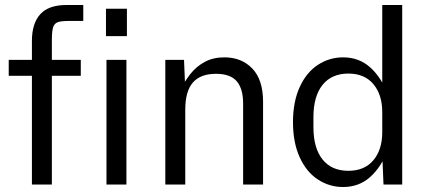

<svg xmlns="http://www.w3.org/2000/svg" viewBox="-20 -740 1711 770"><path d="M247 -720H314V-656H257Q225 -656 211.5 -651Q198 -646 193 -630.5Q188 -615 188 -579V0H108V-576Q108 -646 141.5 -683Q175 -720 247 -720ZM15 -500H304V-436H15Z M407 -500H487V0H407ZM405 -705V-595H489V-705Z M643 -500H718L723 -380L698 -371Q721 -415 744.5 -444.5Q768 -474 801.5 -492Q835 -510 880 -510Q949 -510 992 -465Q1035 -420 1035 -332V0H955V-325Q955 -384 929.5 -414Q904 -444 846 -444Q784 -444 753.5 -409Q723 -374 723 -300V0H643Z M1538 -144 1513 -120 1518 0H1593V-720H1513V-380L1538 -356Q1510 -429 1465 -469.5Q1420 -510 1356 -510Q1301 -510 1255 -480Q1209 -450 1182 -391Q1155 -332 1155 -250Q1155 -168 1182 -109Q1209 -50 1255 -20Q1301 10 1356 10Q1420 10 1465 -30.5Q1510 -71 1538 -144ZM1237 -230V-270Q1237 -354 1273.5 -399.5Q1310 -445 1377 -445Q1442 -445 1477.5 -402.5Q1513 -360 1513 -290V-210Q1513 -140 1477.5 -97.5Q1442 -55 1377 -55Q1310 -55 1273.5 -100.5Q1237 -146 1237 -230Z"/></svg>

Font: TASA Orbiter VF Text
Style: Regular
Weight: 400
Designer: Weizhong Zhang
Foundry: 本地遙控
Version: Version 1.001;Glyphs 3.2 (3192)